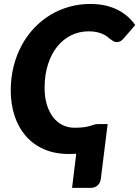

<svg xmlns="http://www.w3.org/2000/svg" viewBox="-20 -756 687 947"><path d="M347 -126Q378.5 -126 396 -128.8Q413.5 -131.5 424.5 -135Q435.5 -138.5 443.8 -141.2Q452 -144 465 -144H511L477 128Q474.5 147 461 158.8Q447.5 170.5 429.5 170.5H335.5L356 2.5Q345.5 3 335.8 3.2Q326 3.5 319.5 3.5Q250.5 3.5 197 -20Q143.5 -43.5 107.2 -85.2Q71 -127 52 -184.5Q33 -242 33 -309.5Q33 -372 47 -428Q61 -484 86.5 -531.5Q112 -579 147.8 -617Q183.5 -655 227 -681.5Q270.5 -708 320.5 -722.2Q370.5 -736.5 425 -736.5Q466 -736.5 499.8 -728.8Q533.5 -721 560.8 -707.2Q588 -693.5 609.5 -674.5Q631 -655.5 647 -632.5L590 -566.5Q584 -559.5 576 -554Q568 -548.5 555 -548.5Q546.5 -548.5 539.5 -552.5Q532.5 -556.5 525.2 -562.2Q518 -568 509 -575Q500 -582 487.5 -587.8Q475 -593.5 457.8 -597.5Q440.5 -601.5 417 -601.5Q371 -601.5 331.2 -582Q291.5 -562.5 262.2 -526.2Q233 -490 216.5 -438.2Q200 -386.5 200 -322.5Q200 -276 211.2 -239.5Q222.5 -203 242 -177.8Q261.5 -152.5 288.5 -139.2Q315.5 -126 347 -126Z"/></svg>

Font: Lato Black
Style: Italic
Weight: 900
Italic angle: -7°
Designer: Lukasz Dziedzic
Foundry: tyPoland Lukasz Dziedzic
Version: Version 2.007; 2014-02-27